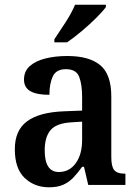

<svg xmlns="http://www.w3.org/2000/svg" viewBox="-20 -786 586 816"><path d="M188 10Q127 10 85 -29.5Q43 -69 43 -152Q43 -232 95 -270.5Q147 -309 252 -313L329 -316V-373Q329 -427 316.5 -459.5Q304 -492 260 -492Q219 -492 204.5 -461.5Q190 -431 190 -383Q136 -383 109 -398.5Q82 -414 82 -448Q82 -483 106.5 -505Q131 -527 173 -537.5Q215 -548 266 -548Q359 -548 406 -509Q453 -470 453 -376V-119Q453 -78 465.5 -63Q478 -48 509 -48H513V0H355L337 -77H329Q309 -49 290.5 -30Q272 -11 248 -0.5Q224 10 188 10ZM230 -55Q275 -55 302 -92.5Q329 -130 329 -191V-269L282 -266Q219 -262 194.5 -232.5Q170 -203 170 -147Q170 -55 230 -55ZM211 -619Q232 -650 258.5 -691Q285 -732 299 -766H430V-756Q418 -739 389.5 -710.5Q361 -682 327 -653.5Q293 -625 265 -606H211Z"/></svg>

Font: Noto Serif SemiCondensed SemiBold
Style: Regular
Weight: 600
Width: 4
Designer: Monotype Design Team
Foundry: Monotype Imaging Inc.
Version: Version 2.013; ttfautohint (v1.8.4.7-5d5b)